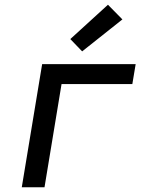

<svg xmlns="http://www.w3.org/2000/svg" viewBox="-20 -791 640 811"><path d="M72 0 158 -520H553L539 -436H240L168 0ZM327 -574 277 -626 436 -771 497 -709Z"/></svg>

Font: Iosevka Md Ex Obl
Style: Regular
Weight: 500
Width: 7
Italic angle: -9°
Monospace: yes
Designer: Belleve Invis
Foundry: Belleve Invis
Version: Version 32.5.0; ttfautohint (v1.8.4)